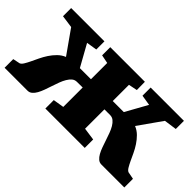

<svg xmlns="http://www.w3.org/2000/svg" viewBox="-77 -876 1195 1195"><g transform="rotate(45 521.0 -278.0)"><path d="M-6.3 -76.2 40.5 -85.9Q51.3 -90.3 61 -106.2Q70.8 -122.1 81.3 -144Q91.8 -166 104 -191.7Q116.2 -217.3 132.1 -241.5Q147.9 -265.6 168.5 -286.1Q189 -306.6 216.3 -317.9L107.4 -472.2L23.9 -483.9V-555.7H316.9V-483.9L247.1 -472.7L326.7 -329.6H424.3V-472.7L368.2 -483.9V-555.7H672.9L673.8 -483.9L616.2 -472.2V-329.6H713.4L793 -472.7L723.6 -483.9V-555.7H1016.6V-483.9L933.1 -472.2L824.2 -317.9Q851.6 -306.6 872.1 -286.1Q892.6 -265.6 908.4 -241.5Q924.3 -217.3 936.3 -191.7Q948.2 -166 958.7 -143.8Q969.2 -121.6 978.8 -105.7Q988.3 -89.8 999.5 -85.4L1047.4 -76.2V0H845.7Q828.6 0 815.7 -11Q802.7 -22 792.7 -40Q782.7 -58.1 774.4 -81.1Q766.1 -104 758.3 -127.9Q750.5 -151.9 741.9 -174.8Q733.4 -197.8 722.7 -215.8Q711.9 -233.9 698.2 -245.1Q684.6 -256.3 666 -256.3H616.2V-85.9L699.2 -74.2V0H352.5V-74.2L424.3 -85.9V-256.8L374.5 -256.3Q356 -256.3 342.5 -245.1Q329.1 -233.9 318.4 -215.8Q307.6 -197.8 299.1 -174.8Q290.5 -151.9 282.7 -127.9Q274.9 -104 266.6 -81.1Q258.3 -58.1 248.3 -40Q238.3 -22 225.3 -11Q212.4 0 195.3 0H-6.3Z"/></g></svg>

Font: Merriweather UltraBold
Style: Regular
Weight: 900
Designer: Eben Sorkin ( sorkintype@gmail.com )
Foundry: Eben Sorkin
Version: Version 1.570; ttfautohint (v1.3) -l 8 -r 32 -G 0 -x 0 -H 60